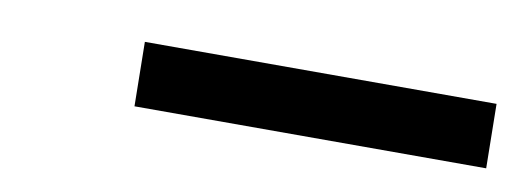

<svg xmlns="http://www.w3.org/2000/svg" viewBox="-25 -770 551 200"><g transform="rotate(10 250.0 -670.0)"><path d="M491 -636H119L118 -704H490Z"/></g></svg>

Font: Iosevka Custom
Style: Italic
Weight: 400
Italic angle: -9°
Monospace: yes
Designer: Belleve Invis
Foundry: Belleve Invis
Version: Version 30.3.3; ttfautohint (v1.8.3)